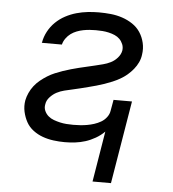

<svg xmlns="http://www.w3.org/2000/svg" viewBox="-50 -575 701 778"><g transform="rotate(5 300.0 -185.5)"><path d="M355 157 389 -49Q373 -33 353 -21.5Q333 -10 312.5 -3.5Q292 3 271 5.5Q250 8 229 8Q206 8 183 5Q160 2 139 -5.5Q118 -13 100 -26.5Q82 -40 71.5 -59Q61 -78 56 -100.5Q51 -123 55 -147Q58 -162 65 -177.5Q72 -193 82.5 -206.5Q93 -220 106.5 -231Q120 -242 134.5 -251Q149 -260 164.5 -266.5Q180 -273 196 -278.5Q212 -284 228 -288.5Q244 -293 260 -297Q276 -301 292 -304.5Q308 -308 324 -312Q340 -316 356 -320Q372 -324 387 -331.5Q402 -339 414 -352.5Q426 -366 429 -382Q431 -396 426 -408Q421 -420 412.5 -428.5Q404 -437 392.5 -442Q381 -447 368 -450Q355 -453 342 -454Q329 -455 315 -455Q302 -455 289.5 -454Q277 -453 264 -450.5Q251 -448 238 -443Q225 -438 214 -430Q203 -422 194.5 -410Q186 -398 183 -385H101L102 -387Q106 -410 117.5 -431.5Q129 -453 146.5 -470Q164 -487 185.5 -498.5Q207 -510 230 -516.5Q253 -523 276 -525.5Q299 -528 321 -528Q346 -528 370 -525.5Q394 -523 416.5 -515.5Q439 -508 458.5 -495Q478 -482 490.5 -463Q503 -444 508.5 -420.5Q514 -397 510 -372Q508 -356 501 -341Q494 -326 483 -312.5Q472 -299 459 -288Q446 -277 431 -268.5Q416 -260 400.5 -253.5Q385 -247 369 -241.5Q353 -236 337 -231.5Q321 -227 305 -223Q289 -219 273.5 -215Q258 -211 241.5 -207.5Q225 -204 209 -200Q193 -196 178.5 -188.5Q164 -181 151.5 -167.5Q139 -154 137 -138Q134 -124 139.5 -111.5Q145 -99 155 -90.5Q165 -82 177.5 -77.5Q190 -73 203 -70Q216 -67 229.5 -66Q243 -65 257 -65Q271 -65 285.5 -66Q300 -67 314 -69.5Q328 -72 342 -76.5Q356 -81 369 -88.5Q382 -96 391.5 -108.5Q401 -121 403 -135L411 -180H486L430 157Z"/></g></svg>

Font: Iosevka Extended
Style: Italic
Weight: 400
Width: 7
Italic angle: -9°
Monospace: yes
Designer: Belleve Invis
Foundry: Belleve Invis
Version: Version 32.5.0; ttfautohint (v1.8.4)